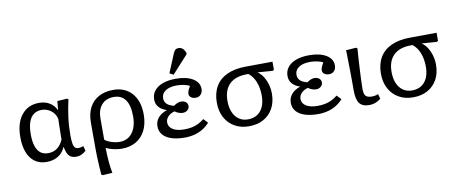

<svg xmlns="http://www.w3.org/2000/svg" viewBox="-82 -1173 4217 1764"><g transform="rotate(-10 2027.0 -291.5)"><path d="M266 14Q204 14 159.5 -17.5Q115 -49 91.5 -108.5Q68 -168 68 -252Q68 -383 128 -458Q188 -533 292 -533Q347 -533 389 -508Q431 -483 451 -438H453L461 -520L551 -526L564 -519Q555 -480 547.5 -438.5Q540 -397 534.5 -355.5Q529 -314 526.5 -273Q524 -232 524 -194Q524 -142 529 -113Q534 -84 546 -72.5Q558 -61 580 -61Q588 -61 601 -64Q614 -67 624 -71L636 -26Q617 -7 593.5 3.5Q570 14 545 14Q500 14 478 -10Q456 -34 445 -93H442Q427 -58 401.5 -34Q376 -10 342 2Q308 14 266 14ZM296 -63Q344 -63 379.5 -88.5Q415 -114 437 -165Q437 -180 437.5 -205Q438 -230 438.5 -259Q439 -288 439.5 -314Q440 -340 441 -357Q430 -405 392 -435Q354 -465 304 -465Q259 -465 228.5 -442Q198 -419 182.5 -373.5Q167 -328 167 -260Q167 -195 181.5 -151Q196 -107 224.5 -85Q253 -63 296 -63Z M754 223 741 216Q738 179 735.5 135.5Q733 92 731.5 49.5Q730 7 730 -27V-273Q730 -354 760.5 -412Q791 -470 848 -501Q905 -532 983 -532Q1093 -532 1157 -459.5Q1221 -387 1221 -261Q1221 -177 1190.5 -115Q1160 -53 1103.5 -19.5Q1047 14 970 14Q946 14 917 9.5Q888 5 863 -3Q838 -11 825 -19H823Q823 9 824.5 42.5Q826 76 829 109.5Q832 143 836 171Q840 199 844 217ZM961 -51Q1011 -51 1047 -76.5Q1083 -102 1102.5 -149Q1122 -196 1122 -260Q1122 -363 1085.5 -415Q1049 -467 977 -467Q905 -467 864 -421Q823 -375 823 -292V-96Q834 -85 857 -74.5Q880 -64 908 -57.5Q936 -51 961 -51Z M1556 14Q1484 14 1432.5 -3Q1381 -20 1353.5 -52.5Q1326 -85 1326 -130Q1326 -177 1354 -210.5Q1382 -244 1436 -263V-264Q1389 -279 1364 -308.5Q1339 -338 1339 -379Q1339 -427 1367 -461.5Q1395 -496 1446 -514.5Q1497 -533 1567 -533Q1667 -533 1726 -497Q1785 -461 1785 -400Q1785 -369 1767 -349Q1749 -329 1720 -329Q1692 -329 1675 -342Q1658 -355 1658 -375Q1658 -385 1661 -395.5Q1664 -406 1670 -418.5Q1676 -431 1685 -445Q1669 -456 1634 -463.5Q1599 -471 1567 -471Q1499 -471 1460.5 -445.5Q1422 -420 1422 -375Q1422 -344 1443 -323Q1464 -302 1509 -291Q1529 -305 1545.5 -311.5Q1562 -318 1578 -318Q1605 -318 1622.5 -304Q1640 -290 1640 -267Q1640 -244 1622 -228.5Q1604 -213 1578 -213Q1560 -213 1539.5 -220.5Q1519 -228 1504 -240Q1465 -229 1442.5 -205Q1420 -181 1420 -151Q1420 -109 1458.5 -85Q1497 -61 1564 -61Q1604 -61 1636 -67.5Q1668 -74 1696.5 -88Q1725 -102 1752 -124L1790 -84Q1762 -52 1726 -30Q1690 -8 1647.5 3Q1605 14 1556 14ZM1555 -573 1519 -592 1589 -761Q1600 -787 1610.5 -796.5Q1621 -806 1640 -806Q1662 -806 1677 -794Q1692 -782 1705 -753V-738Z M2156 14Q2080 14 2022.5 -19Q1965 -52 1933 -111.5Q1901 -171 1901 -250Q1901 -339 1937.5 -401.5Q1974 -464 2045 -497Q2116 -530 2217 -531L2470 -533V-457L2457 -450L2320 -460V-458Q2348 -439 2369 -406Q2390 -373 2402 -331.5Q2414 -290 2414 -246Q2414 -167 2382 -108.5Q2350 -50 2292.5 -18Q2235 14 2156 14ZM2156 -50Q2233 -50 2276 -101.5Q2319 -153 2319 -244Q2319 -315 2297 -371Q2275 -427 2233 -460H2218Q2112 -460 2056 -406Q2000 -352 2000 -249Q2000 -189 2019 -144Q2038 -99 2073.5 -74.5Q2109 -50 2156 -50Z M2800 14Q2728 14 2676.5 -3Q2625 -20 2597.5 -52.5Q2570 -85 2570 -130Q2570 -177 2598 -210.5Q2626 -244 2680 -263V-264Q2633 -279 2608 -308.5Q2583 -338 2583 -379Q2583 -427 2611 -461.5Q2639 -496 2690 -514.5Q2741 -533 2811 -533Q2911 -533 2970 -497Q3029 -461 3029 -400Q3029 -369 3011 -349Q2993 -329 2964 -329Q2936 -329 2919 -342Q2902 -355 2902 -375Q2902 -385 2905 -395.5Q2908 -406 2914 -418.5Q2920 -431 2929 -445Q2913 -456 2878 -463.5Q2843 -471 2811 -471Q2743 -471 2704.5 -445.5Q2666 -420 2666 -375Q2666 -344 2687 -323Q2708 -302 2753 -291Q2773 -305 2789.5 -311.5Q2806 -318 2822 -318Q2849 -318 2866.5 -304Q2884 -290 2884 -267Q2884 -244 2866 -228.5Q2848 -213 2822 -213Q2804 -213 2783.5 -220.5Q2763 -228 2748 -240Q2709 -229 2686.5 -205Q2664 -181 2664 -151Q2664 -109 2702.5 -85Q2741 -61 2808 -61Q2848 -61 2880 -67.5Q2912 -74 2940.5 -88Q2969 -102 2996 -124L3034 -84Q3006 -52 2970 -30Q2934 -8 2891.5 3Q2849 14 2800 14Z M3278 14Q3214 14 3186.5 -22.5Q3159 -59 3159 -143Q3159 -180 3159 -217Q3159 -254 3158.5 -290Q3158 -326 3157.5 -359.5Q3157 -393 3156.5 -423Q3156 -453 3155.5 -477.5Q3155 -502 3154 -519L3247 -526L3260 -519Q3258 -488 3255 -445.5Q3252 -403 3249.5 -357Q3247 -311 3245 -268Q3243 -225 3242 -192Q3241 -159 3241 -142Q3241 -95 3257.5 -77Q3274 -59 3317 -59Q3330 -59 3343 -61.5Q3356 -64 3374 -71L3386 -26Q3372 -14 3354.5 -5Q3337 4 3317.5 9Q3298 14 3278 14Z M3687 14Q3611 14 3553.5 -19Q3496 -52 3464 -111.5Q3432 -171 3432 -250Q3432 -339 3468.5 -401.5Q3505 -464 3576 -497Q3647 -530 3748 -531L4001 -533V-457L3988 -450L3851 -460V-458Q3879 -439 3900 -406Q3921 -373 3933 -331.5Q3945 -290 3945 -246Q3945 -167 3913 -108.5Q3881 -50 3823.5 -18Q3766 14 3687 14ZM3687 -50Q3764 -50 3807 -101.5Q3850 -153 3850 -244Q3850 -315 3828 -371Q3806 -427 3764 -460H3749Q3643 -460 3587 -406Q3531 -352 3531 -249Q3531 -189 3550 -144Q3569 -99 3604.5 -74.5Q3640 -50 3687 -50Z"/></g></svg>

Font: Literata Variable Black
Style: Regular
Weight: 900
Designer: Latin by Veronika Burian and Jose Scaglione. Greek by Irene Vlachou. Cyrillic by Vera Evstafieva.
Foundry: TypeTogether
Version: Version 3.021